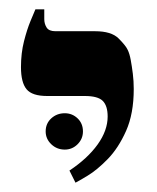

<svg xmlns="http://www.w3.org/2000/svg" viewBox="-20 -617 337 412"><path d="M142 -225 129 -251Q168 -277 189.5 -307Q211 -337 211 -367Q211 -390 200.5 -400.5Q190 -411 162 -411H81Q49 -411 37 -425.5Q25 -440 25 -473Q25 -503 31.5 -528.5Q38 -554 45.5 -572Q53 -590 56 -597H75V-576Q75 -566 80 -558Q85 -550 99 -550H184Q219 -550 234.5 -534.5Q250 -519 254 -510Q258 -502 260.5 -488.5Q263 -475 265 -459Q267 -443 267 -426Q267 -373 250.5 -336Q234 -299 211 -275.5Q188 -252 168 -240Q148 -228 142 -225ZM119 -296Q102 -296 90 -307.5Q78 -319 78 -335Q78 -352 90 -363Q102 -374 119 -374Q135 -374 146.5 -363Q158 -352 158 -335Q158 -319 146.5 -307.5Q135 -296 119 -296Z"/></svg>

Font: Frank Ruhl Libre Medium
Style: Regular
Weight: 500
Designer: Yanek Iontef
Foundry: Fontef
Version: Version 6.004